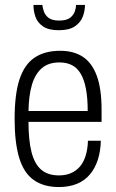

<svg xmlns="http://www.w3.org/2000/svg" viewBox="-20 -743 469 775"><path d="M218 12Q156 12 116 -16.5Q76 -45 57.5 -106Q39 -167 39 -263Q39 -362 58.5 -422Q78 -482 119 -510Q160 -538 223 -538Q277 -538 314 -514Q351 -490 370.5 -437.5Q390 -385 390 -300V-251H95Q95 -176 107.5 -128Q120 -80 147 -57.5Q174 -35 218 -35Q245 -35 266 -44Q287 -53 302 -70Q317 -87 325.5 -114Q334 -141 335 -175H387Q386 -133 375 -98.5Q364 -64 343 -39Q322 -14 290.5 -1Q259 12 218 12ZM95 -295H334Q334 -347 327 -384Q320 -421 306 -445Q292 -469 270.5 -480Q249 -491 220 -491Q175 -491 148 -467Q121 -443 108.5 -399.5Q96 -356 95 -295ZM217 -621Q176 -621 153.5 -636.5Q131 -652 123 -675.5Q115 -699 115 -723H151Q152 -712 157 -697Q162 -682 176 -671Q190 -660 219 -660Q248 -660 262.5 -671Q277 -682 282 -697Q287 -712 287 -723H323Q323 -699 314 -675.5Q305 -652 282 -636.5Q259 -621 217 -621Z"/></svg>

Font: Archivo Condensed ExtraLight
Style: Regular
Weight: 250
Width: 3
Designer: Hector Gatti
Foundry: Omnibus-Type
Version: Version 2.001